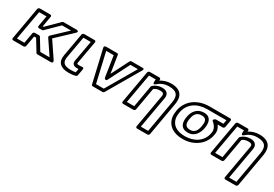

<svg xmlns="http://www.w3.org/2000/svg" viewBox="39 -1521 3858 2707"><g transform="rotate(30 1967.5 -167.5)"><path d="M348 -220H279C264 -220 252 -206 250 -195L220 -25H99L184 -503H304L274 -330C271 -315 283 -305 294 -305H345C352 -305 360 -309 365 -314L557 -503H703L479 -291C469 -282 467 -267 473 -258L630 -25H479L366 -210C362 -216 356 -220 348 -220ZM327 -170 440 15C444 21 450 25 458 25H675C725 25 702 -16 702 -16L528 -274L779 -511C818 -548 768 -553 768 -553H554C547 -553 539 -550 533 -544L342 -355H328L358 -528C360 -539 353 -553 338 -553H168C157 -553 141 -543 138 -528L45 0C43 11 51 25 66 25H236C247 25 262 15 265 0L295 -170Z M977 -20C864 -20 827 -62 842 -150L905 -503H1025L964 -165C954 -111 986 -85 1041 -85C1049 -85 1060 -85 1066 -86L1055 -27C1031 -22 1008 -20 977 -20ZM968 30C1010 30 1045 26 1079 17C1090 14 1100 4 1102 -7L1121 -114C1125 -136 1107 -140 1097 -139L1075 -136C1068 -135 1060 -135 1050 -135C1011 -135 1010 -140 1014 -165L1079 -528C1081 -542 1073 -553 1059 -553H889C878 -553 862 -543 859 -528L792 -150C771 -33 837 30 968 30Z M1498 -164 1670 -503H1792L1513 -25H1386L1276 -503H1398L1450 -164C1450 -164 1476 -120 1498 -164ZM1490 -252 1446 -536C1445 -545 1436 -553 1425 -553H1248C1207 -553 1218 -519 1218 -519L1340 9C1342 18 1350 25 1360 25H1521C1530 25 1541 19 1547 9L1855 -519C1877 -557 1838 -553 1838 -553H1660C1650 -553 1639 -547 1634 -536Z M2223 -449C2163 -449 2113 -427 2079 -394C2074 -389 2071 -384 2070 -378L2008 -25H1888L1973 -503H2082L2079 -461C2079 -461 2079 -410 2119 -446C2160 -483 2218 -513 2295 -513C2429 -513 2463 -452 2443 -338L2352 178H2233L2324 -338C2336 -408 2298 -449 2223 -449ZM2214 -399C2269 -399 2282 -381 2274 -338L2179 203C2177 214 2184 228 2199 228H2368C2379 228 2395 218 2398 203L2493 -338C2517 -474 2463 -563 2304 -563C2237 -563 2180 -543 2133 -514L2135 -530C2136 -542 2127 -553 2114 -553H1957C1946 -553 1930 -543 1927 -528L1834 0C1832 11 1840 25 1855 25H2024C2035 25 2050 15 2053 0L2118 -368C2139 -385 2170 -399 2214 -399Z M2836 -15C2694 -15 2623 -77 2604 -161C2597 -190 2598 -223 2604 -259L2605 -269C2631 -419 2757 -503 2920 -503H3233L3221 -439H3098C3098 -439 3043 -418 3075 -393C3109 -366 3135 -331 3142 -289C3144 -276 3143 -263 3141 -249L3139 -239C3114 -97 2991 -15 2836 -15ZM2555 -269 2554 -259C2547 -217 2547 -179 2555 -143C2579 -39 2669 35 2827 35C2876 35 2921 28 2963 14C3077 -25 3167 -112 3189 -239L3191 -249C3202 -311 3181 -355 3156 -389H3238C3249 -389 3264 -399 3267 -414L3287 -528C3289 -539 3282 -553 3267 -553H2929C2738 -553 2586 -446 2555 -269ZM2909 -439C2797 -439 2740 -356 2725 -269L2723 -259C2707 -170 2728 -79 2847 -79C2962 -79 3010 -177 3024 -259L3025 -269C3039 -351 3020 -439 2909 -439ZM2900 -389C2973 -389 2988 -341 2975 -269L2974 -259C2961 -183 2930 -129 2856 -129C2774 -129 2759 -181 2773 -259L2775 -269C2788 -341 2821 -389 2900 -389Z M3660 -449C3600 -449 3550 -427 3516 -394C3511 -389 3508 -384 3507 -378L3445 -25H3325L3410 -503H3519L3516 -461C3516 -461 3516 -410 3556 -446C3597 -483 3655 -513 3732 -513C3866 -513 3900 -452 3880 -338L3789 178H3670L3761 -338C3773 -408 3735 -449 3660 -449ZM3651 -399C3706 -399 3719 -381 3711 -338L3616 203C3614 214 3621 228 3636 228H3805C3816 228 3832 218 3835 203L3930 -338C3954 -474 3900 -563 3741 -563C3674 -563 3617 -543 3570 -514L3572 -530C3573 -542 3564 -553 3551 -553H3394C3383 -553 3367 -543 3364 -528L3271 0C3269 11 3277 25 3292 25H3461C3472 25 3487 15 3490 0L3555 -368C3576 -385 3607 -399 3651 -399Z"/></g></svg>

Font: Asimov
Style: XWidOuIt
Weight: 500
Designer: Google
Version: Version 2.000980; 2014